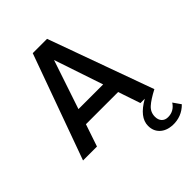

<svg xmlns="http://www.w3.org/2000/svg" viewBox="-286 -891 1292 1292"><g transform="rotate(-45 360.0 -245.5)"><path d="M691.2 148.8 728.8 202.5Q670 262.5 583.8 258.8Q528.8 255 496.9 224.4Q465 193.8 465 145Q465 63.8 578.8 0H537.5L483.8 -158.8H177.5L123.8 0H-8.8L262.5 -750H398.8L670 0Q605 33.8 573.1 62.5Q541.2 91.2 541.2 133.8Q541.2 163.8 557.5 181.2Q573.8 198.8 602.5 198.8Q658.8 198.8 691.2 148.8ZM213.8 -266.2H448.8L331.2 -616.2Z"/></g></svg>

Font: Now Medium
Style: Regular
Weight: 500
Designer: Alfredo Marco Pradil
Foundry: Alfredo Marco Pradil
Version: Version 1.002;PS 001.002;hotconv 1.0.88;makeotf.lib2.5.64775